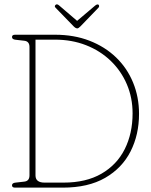

<svg xmlns="http://www.w3.org/2000/svg" viewBox="-20 -859 692 879"><path d="M35 -10.5Q35 -21.5 51.5 -23L91 -27.5Q115 -30 115 -56.5V-643.5Q115 -670 91 -672.5L51.5 -677Q35 -678.5 35 -689.5Q35 -700 49 -700H232Q318.5 -700 389.2 -672.8Q460 -645.5 511 -596.5Q562 -547.5 589.2 -481.2Q616.5 -415 616.5 -337.5Q616.5 -242.5 577.8 -166Q539 -89.5 461.5 -44.8Q384 0 267 0H49Q35 0 35 -10.5ZM271 -23Q374 -23 444.5 -63.8Q515 -104.5 551 -176.2Q587 -248 587 -340Q587 -411.5 560.8 -473Q534.5 -534.5 486.8 -580.5Q439 -626.5 374 -652Q309 -677.5 231 -677.5H142.5V-56Q142.5 -23 184 -23ZM333 -763.5 414.5 -832.5Q425 -841.5 431 -837.5Q433.5 -835.5 433.8 -831.2Q434 -827 430.5 -823.5L348 -738Q339 -729 334 -729Q326.5 -729 317.5 -738L234.5 -823.5Q227 -831 235.5 -837.5Q241.5 -842.5 252.5 -832.5Z"/></svg>

Font: Fraunces 144pt S100 Thin
Style: Regular
Weight: 100
Version: Version 1.000; ttfautohint (v1.8.3)